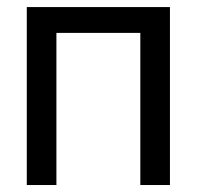

<svg xmlns="http://www.w3.org/2000/svg" viewBox="-20 -531 565 551"><path d="M382.7 0V-510.7H467.7V0ZM56.9 0V-510.7H141.9V0ZM114.7 -436.6V-510.7H408.1V-436.6Z"/></svg>

Font: TikTok Sans Light
Style: Regular
Weight: 300
Version: Version 4.000